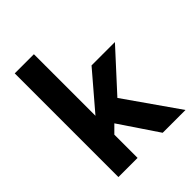

<svg xmlns="http://www.w3.org/2000/svg" viewBox="-203 -824 935 935"><g transform="rotate(-45 264.0 -357.0)"><path d="M194 -160V0H62V-714H194V-290L354 -477H515L331 -276L524 0H367L233 -199Z"/></g></svg>

Font: Ek Mukta
Style: Bold
Weight: 700
Designer: Girish Dalvi and Yashodeep Gholap
Foundry: Ek Type
Version: Version 2.538;PS 1.002;hotconv 16.6.51;makeotf.lib2.5.65220;